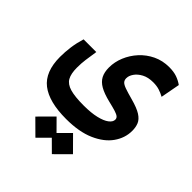

<svg xmlns="http://www.w3.org/2000/svg" viewBox="-210 -524 1007 1007"><g transform="rotate(45 293.0 -21.0)"><path d="M267.6 175.3Q140.6 175.3 77.9 126.5Q15.1 77.6 15.1 -32.7Q15.1 -70.3 20.3 -107.7Q25.4 -145 37.6 -185.1H131.8Q125.5 -143.6 121.6 -116Q117.7 -88.4 117.7 -55.2Q117.7 -10.7 131.6 14.2Q145.5 39.1 181.6 49.6Q217.8 60.1 283.2 60.1Q338.4 60.1 376.2 51Q414.1 42 433.6 27.1Q453.1 12.2 453.1 -4.9Q453.1 -15.1 445.3 -22Q437.5 -28.8 418.2 -34.9Q398.9 -41 363.8 -49.3Q315.9 -61 288.1 -76.9Q260.3 -92.8 248 -116.5Q235.8 -140.1 235.8 -174.8Q235.8 -215.8 252.2 -255.6Q268.6 -295.4 298.3 -328.1Q328.1 -360.8 368.9 -380.4Q409.7 -399.9 458.5 -399.9Q492.2 -399.9 516.4 -391.4Q540.5 -382.8 560.1 -368.7L540 -261.2Q522.5 -271 502.2 -277.6Q481.9 -284.2 455.6 -284.2Q418 -284.2 392.3 -270.5Q366.7 -256.8 353.3 -237.3Q339.8 -217.8 339.8 -199.7Q339.8 -185.1 347.7 -176.3Q355.5 -167.5 376.5 -159.9Q397.5 -152.3 439 -141.1Q489.3 -127.4 514.9 -111.1Q540.5 -94.7 549.1 -73.7Q557.6 -52.7 557.6 -26.4Q557.6 26.9 525.1 72.8Q492.7 118.7 428.2 147Q363.8 175.3 267.6 175.3ZM345.7 358.4 267.1 280.3 345.7 201.2 424.3 280.3ZM223.6 358.4 145 280.3 223.6 201.2 302.2 280.3Z"/></g></svg>

Font: Cascadia Code Medium
Style: Regular
Weight: 500
Monospace: yes
Designer: Aaron Bell
Foundry: Saja Typeworks
Version: Version 2407.024